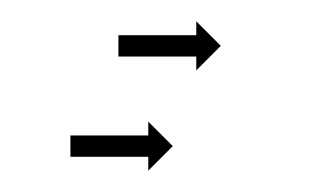

<svg xmlns="http://www.w3.org/2000/svg" viewBox="-20 -216 293 180"><path d="M47 -89Q48 -89 48.5 -89Q49 -89 49 -89Q50 -89 51 -89Q52 -89 53 -89Q54 -89 55 -89Q56 -89 58 -89Q59 -89 60.5 -89Q62 -89 63 -89Q65 -89 66.5 -89Q68 -89 69 -89Q71 -89 72.5 -89Q74 -89 76 -89Q78 -89 79.5 -89Q81 -89 83 -89Q84 -89 86 -89Q88 -89 89 -89Q91 -89 92.5 -89Q94 -89 96 -89Q98 -89 99.5 -89Q101 -89 102 -89Q104 -89 105 -89Q106 -89 108 -89Q109 -89 110 -89Q111 -89 112 -89Q113 -89 114 -89Q115 -89 116 -89Q117 -89 117.5 -89Q118 -89 118 -89Q119 -89 119 -89Q119 -89 119 -89V-102L142 -79L119 -56V-69Q119 -69 119 -69Q119 -69 118 -69Q118 -69 117.5 -69Q117 -69 116 -69Q115 -69 114 -69Q113 -69 112 -69Q111 -69 110 -69Q109 -69 108 -69Q106 -69 105 -69Q104 -69 102 -69Q101 -69 99.5 -69Q98 -69 96 -69Q94 -69 92.5 -69Q91 -69 89 -69Q88 -69 86 -69Q84 -69 83 -69Q81 -69 79.5 -69Q78 -69 76 -69Q74 -69 72.5 -69Q71 -69 69 -69Q68 -69 66.5 -69Q65 -69 63 -69Q62 -69 60.5 -69Q59 -69 58 -69Q56 -69 55 -69Q54 -69 53 -69Q52 -69 51 -69Q50 -69 49 -69Q49 -69 48.5 -69Q48 -69 47 -69Q47 -69 46.5 -69Q46 -69 46 -69V-89Q46 -89 46.5 -89Q47 -89 47 -89ZM92 -183Q92 -183 93 -183Q94 -183 94 -183Q95 -183 96 -183Q97 -183 98 -183Q99 -183 100 -183Q101 -183 102 -183Q104 -183 105.5 -183Q107 -183 108 -183Q109 -183 111 -183Q113 -183 114 -183Q116 -183 117.5 -183Q119 -183 121 -183Q122 -183 124 -183Q126 -183 127 -183Q129 -183 131 -183Q133 -183 134 -183Q136 -183 137.5 -183Q139 -183 141 -183Q142 -183 144 -183Q146 -183 147 -183Q148 -183 149.5 -183Q151 -183 153 -183Q154 -183 155 -183Q156 -183 157 -183Q158 -183 159 -183Q160 -183 161 -183Q161 -183 162 -183Q163 -183 163 -183Q163 -183 163.5 -183Q164 -183 164 -183V-196L187 -173L164 -150V-163Q164 -163 163.5 -163Q163 -163 163 -163Q163 -163 162 -163Q161 -163 161 -163Q160 -163 159 -163Q158 -163 157 -163Q156 -163 155 -163Q154 -163 153 -163Q151 -163 149.5 -163Q148 -163 147 -163Q146 -163 144 -163Q142 -163 141 -163Q139 -163 137.5 -163Q136 -163 134 -163Q133 -163 131 -163Q129 -163 127 -163Q126 -163 124 -163Q122 -163 121 -163Q119 -163 117.5 -163Q116 -163 114 -163Q113 -163 111 -163Q109 -163 108 -163Q107 -163 105.5 -163Q104 -163 102 -163Q101 -163 100 -163Q99 -163 98 -163Q97 -163 96 -163Q95 -163 94 -163Q94 -163 93 -163Q92 -163 92 -163Q92 -163 91.5 -163Q91 -163 91 -163V-183Q91 -183 91.5 -183Q92 -183 92 -183Z"/></svg>

Font: FRB American Cursive Just Arrows Light
Style: Italic
Weight: 300
Italic angle: -25°
Version: Version 2.0;Modular Font Editor K font №1